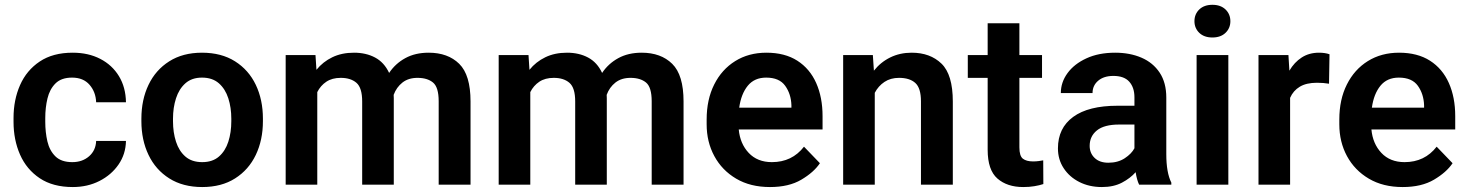

<svg xmlns="http://www.w3.org/2000/svg" viewBox="-20 -753 5983 783"><path d="M274.9 -91.8Q315.9 -91.8 343.3 -115.7Q370.6 -139.6 372.1 -178.2H493.7Q492.7 -124.5 463.4 -82Q434.1 -39.6 385.5 -14.9Q336.9 9.8 276.9 9.8Q195.8 9.8 142.1 -26.1Q88.4 -62 61.8 -122.3Q35.2 -182.6 35.2 -256.3V-272Q35.2 -345.7 61.8 -406Q88.4 -466.3 142.1 -502.2Q195.8 -538.1 276.4 -538.1Q340.3 -538.1 388.9 -512.9Q437.5 -487.8 465.1 -442.4Q492.7 -397 493.7 -335.9H372.1Q370.6 -377.9 345.2 -407.2Q319.8 -436.5 273.9 -436.5Q230 -436.5 206.3 -412.8Q182.6 -389.2 173.6 -351.6Q164.6 -314 164.6 -272V-256.3Q164.6 -213.9 173.3 -176.3Q182.1 -138.7 206.1 -115.2Q230 -91.8 274.9 -91.8Z M556.6 -258.8V-269Q556.6 -346.2 585.7 -407Q614.7 -467.8 670.2 -502.9Q725.6 -538.1 803.7 -538.1Q882.8 -538.1 938.5 -502.9Q994.1 -467.8 1023.2 -407Q1052.2 -346.2 1052.2 -269V-258.8Q1052.2 -182.1 1023.2 -121.3Q994.1 -60.5 938.7 -25.4Q883.3 9.8 804.7 9.8Q726.1 9.8 670.4 -25.4Q614.7 -60.5 585.7 -121.3Q556.6 -182.1 556.6 -258.8ZM685.5 -269V-258.8Q685.5 -212.9 697.8 -175Q710 -137.2 736.1 -114.5Q762.2 -91.8 804.7 -91.8Q846.7 -91.8 872.8 -114.5Q898.9 -137.2 911.1 -175Q923.3 -212.9 923.3 -258.8V-269Q923.3 -314 911.1 -352.1Q898.9 -390.1 872.6 -413.3Q846.2 -436.5 803.7 -436.5Q762.2 -436.5 736.1 -413.3Q710 -390.1 697.8 -352.1Q685.5 -314 685.5 -269Z M1369.6 -435.5Q1334.5 -435.5 1310.8 -419.7Q1287.1 -403.8 1273.9 -377.4V0H1145V-528.3H1266.6L1270.5 -468.3Q1296.9 -501 1335.2 -519.5Q1373.5 -538.1 1423.8 -538.1Q1472.7 -538.1 1509.8 -518.3Q1546.9 -498.5 1566.9 -455.6Q1592.3 -493.7 1632.8 -515.9Q1673.3 -538.1 1728 -538.1Q1806.6 -538.1 1852.8 -492.7Q1898.9 -447.3 1898.9 -339.4V0H1769V-339.8Q1769 -397.5 1745.8 -416.5Q1722.7 -435.5 1682.6 -435.5Q1645.5 -435.5 1621.1 -416.3Q1596.7 -397 1585.4 -366.2Q1585.9 -359.4 1585.9 -352.5V0H1457V-339.4Q1457 -395 1433.6 -415.3Q1410.2 -435.5 1369.6 -435.5Z M2238.3 -435.5Q2203.1 -435.5 2179.4 -419.7Q2155.8 -403.8 2142.6 -377.4V0H2013.7V-528.3H2135.3L2139.2 -468.3Q2165.5 -501 2203.9 -519.5Q2242.2 -538.1 2292.5 -538.1Q2341.3 -538.1 2378.4 -518.3Q2415.5 -498.5 2435.5 -455.6Q2460.9 -493.7 2501.5 -515.9Q2542 -538.1 2596.7 -538.1Q2675.3 -538.1 2721.4 -492.7Q2767.6 -447.3 2767.6 -339.4V0H2637.7V-339.8Q2637.7 -397.5 2614.5 -416.5Q2591.3 -435.5 2551.3 -435.5Q2514.2 -435.5 2489.7 -416.3Q2465.3 -397 2454.1 -366.2Q2454.6 -359.4 2454.6 -352.5V0H2325.7V-339.4Q2325.7 -395 2302.2 -415.3Q2278.8 -435.5 2238.3 -435.5Z M3120.1 9.8Q3040 9.8 2982.2 -24.4Q2924.3 -58.6 2893.1 -116.5Q2861.8 -174.3 2861.8 -246.1V-265.6Q2861.8 -347.2 2892.6 -408.4Q2923.3 -469.7 2978.3 -503.9Q3033.2 -538.1 3105.5 -538.1Q3180.7 -538.1 3231.7 -505.4Q3282.7 -472.7 3308.6 -414.3Q3334.5 -356 3334.5 -279.3V-225.1H2992.7Q2998 -167 3033.4 -129.4Q3068.8 -91.8 3127.9 -91.8Q3210 -91.8 3258.8 -154.8L3323.7 -87.4Q3298.8 -50.3 3248 -20.3Q3197.3 9.8 3120.1 9.8ZM3104.5 -436.5Q3056.6 -436.5 3029.5 -403.3Q3002.4 -370.1 2994.6 -314H3207.5V-323.7Q3206.1 -369.6 3182.1 -403.1Q3158.2 -436.5 3104.5 -436.5Z M3646.5 -435.5Q3611.8 -435.5 3586.9 -418.9Q3562 -402.3 3547.4 -374.5V0H3418.5V-528.3H3539.6L3543.9 -464.8Q3571.3 -499.5 3610.6 -518.8Q3649.9 -538.1 3697.8 -538.1Q3773.4 -538.1 3819.6 -493.4Q3865.7 -448.7 3865.7 -338.9V0H3735.8V-339.8Q3735.8 -394 3712.6 -414.8Q3689.5 -435.5 3646.5 -435.5Z M4229.5 -528.3V-435.5H4137.2V-152.3Q4137.2 -116.7 4151.6 -105.7Q4166 -94.7 4192.9 -94.7Q4205.6 -94.7 4216.3 -96.2Q4227.1 -97.7 4234.4 -99.1L4234.9 -2.4Q4218.8 2.9 4198.5 6.3Q4178.2 9.8 4152.8 9.8Q4087.4 9.8 4047.6 -24.9Q4007.8 -59.6 4007.8 -142.1V-435.5H3926.8V-528.3H4007.8V-658.2H4137.2V-528.3Z M4625.5 0Q4616.2 -19 4611.3 -50.8Q4589.4 -25.9 4555.4 -8.1Q4521.5 9.8 4473.6 9.8Q4422.4 9.8 4381.8 -10.7Q4341.3 -31.2 4317.9 -66.9Q4294.4 -102.5 4294.4 -147.9Q4294.4 -231 4356.7 -276.4Q4418.9 -321.8 4537.6 -321.8H4606.4V-356Q4606.4 -396 4585.4 -419.7Q4564.5 -443.4 4520.5 -443.4Q4481.4 -443.4 4458.5 -423.8Q4435.5 -404.3 4435.5 -373.5H4306.2Q4306.2 -417.5 4333.5 -454.8Q4360.8 -492.2 4410.6 -515.1Q4460.4 -538.1 4527.8 -538.1Q4587.9 -538.1 4635 -517.8Q4682.1 -497.6 4709.2 -456.8Q4736.3 -416 4736.3 -355V-124.5Q4736.3 -48.8 4756.8 -8.3V0ZM4500 -89.4Q4539.1 -89.4 4566.9 -107.7Q4594.7 -126 4606.4 -148.4V-245.1H4543.9Q4482.9 -245.1 4453.4 -221.2Q4423.8 -197.3 4423.8 -158.2Q4423.8 -128.4 4444.1 -108.9Q4464.4 -89.4 4500 -89.4Z M4851.1 -666.5Q4851.1 -695.3 4870.8 -714.4Q4890.6 -733.4 4924.3 -733.4Q4958 -733.4 4977.8 -714.4Q4997.6 -695.3 4997.6 -666.5Q4997.6 -638.2 4977.8 -619.1Q4958 -600.1 4924.3 -600.1Q4890.6 -600.1 4870.8 -619.1Q4851.1 -638.2 4851.1 -666.5ZM4989.3 -528.3V0H4859.9V-528.3Z M5401.9 -531.7 5399.9 -411.6Q5377.4 -415.5 5350.6 -415.5Q5307.6 -415.5 5280.8 -399.4Q5253.9 -383.3 5241.2 -354V0H5112.3V-528.3H5234.4L5238.3 -464.8Q5258.3 -499 5288.6 -518.6Q5318.8 -538.1 5358.9 -538.1Q5383.8 -538.1 5401.9 -531.7Z M5700.2 9.8Q5620.1 9.8 5562.3 -24.4Q5504.4 -58.6 5473.1 -116.5Q5441.9 -174.3 5441.9 -246.1V-265.6Q5441.9 -347.2 5472.7 -408.4Q5503.4 -469.7 5558.3 -503.9Q5613.3 -538.1 5685.5 -538.1Q5760.7 -538.1 5811.8 -505.4Q5862.8 -472.7 5888.7 -414.3Q5914.6 -356 5914.6 -279.3V-225.1H5572.8Q5578.1 -167 5613.5 -129.4Q5648.9 -91.8 5708 -91.8Q5790 -91.8 5838.9 -154.8L5903.8 -87.4Q5878.9 -50.3 5828.1 -20.3Q5777.3 9.8 5700.2 9.8ZM5684.6 -436.5Q5636.7 -436.5 5609.6 -403.3Q5582.5 -370.1 5574.7 -314H5787.6V-323.7Q5786.1 -369.6 5762.2 -403.1Q5738.3 -436.5 5684.6 -436.5Z"/></svg>

Font: Vazirmatn RD UI FD SemiBold
Style: Regular
Weight: 600
Designer: Saber Rastikerdar
Foundry: Saber Rastikerdar
Version: Version 33.003